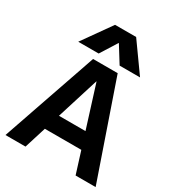

<svg xmlns="http://www.w3.org/2000/svg" viewBox="-229 -1139 1174 1278"><g transform="rotate(30 357.5 -500.0)"><path d="M11 0 263 -730H452L704 0H550L358 -611H356L165 0ZM158 -167V-289H558V-167ZM120 -780 276 -1000H438L595 -780H438L359 -907H357L277 -780Z"/></g></svg>

Font: M PLUS 2
Style: Bold
Weight: 700
Designer: Coji Morishita
Foundry: UNDERFOREST DESIGN
Version: Version 1.001